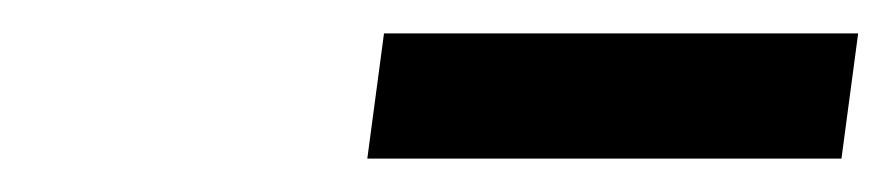

<svg xmlns="http://www.w3.org/2000/svg" viewBox="-20 -737 534 115"><path d="M200 -642 210 -717H494L484 -642Z"/></svg>

Font: Lexend
Style: Italic
Weight: 400
Italic angle: -8.13011°
Designer: Bonnie Shaver-Troup, Thomas Jockin
Foundry: Lexend
Version: Version 1.007